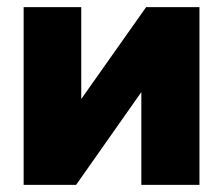

<svg xmlns="http://www.w3.org/2000/svg" viewBox="-20 -520 628 540"><path d="M208.5 -500V-241.5L391 -500H541V0H377.5V-261L194 0H46.5V-500Z"/></svg>

Font: Overused Grotesk ExtraBold
Style: Regular
Weight: 800
Version: Version 0.004